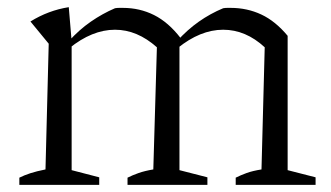

<svg xmlns="http://www.w3.org/2000/svg" viewBox="-20 -516 924 536"><path d="M34 0V-20Q48 -27 65 -32.5Q82 -38 107 -43L116 -394L65 -456Q115 -487 172 -496L180 -401V-41L257 -21V0ZM336 0V-20Q350 -27 367 -33Q384 -39 408 -43L418 -384L484 -410L481 -398V-41L559 -21V0ZM418 -384Q363 -433 301 -433Q237 -433 173 -381L172 -401Q201 -433 233.5 -455.5Q266 -478 301 -493Q307 -494 312.5 -494Q318 -494 323 -494Q370 -494 410 -474Q450 -454 484 -410ZM638 0V-20Q652 -27 668.5 -33Q685 -39 710 -43L719 -384L783 -416V-41L861 -21V0ZM719 -384Q666 -433 603 -433Q539 -433 475 -381L474 -401Q503 -433 535 -455.5Q567 -478 603 -493Q609 -494 614.5 -494Q620 -494 624 -494Q670 -494 709.5 -475.5Q749 -457 783 -416Z"/></svg>

Font: Piazzolla Thin Light
Style: Regular
Weight: 300
Version: Version 2.005